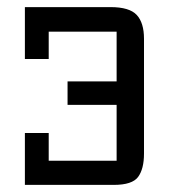

<svg xmlns="http://www.w3.org/2000/svg" viewBox="-20 -520 475 540"><path d="M308 -68V-225H170V-291H308V-431H117V-354H50V-500H291Q344 -500 364.5 -478Q385 -456 385 -411V-88Q385 -45 368.5 -22.5Q352 0 300 0H50V-146H117V-68Z"/></svg>

Font: Kelly Slab
Style: Regular
Weight: 400
Designer: Denis Masharov
Foundry: Denis Masharov
Version: Version 1.001